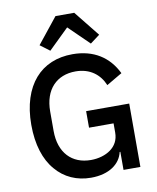

<svg xmlns="http://www.w3.org/2000/svg" viewBox="-101 -1021 907 1110"><g transform="rotate(-10 352.5 -466.0)"><path d="M535 -106H531C516 -38 450 12 343 12C260 12 188 -20 137 -81C85 -141 55 -232 55 -349C55 -465 86 -556 139 -617C192 -678 268 -710 360 -710C485 -710 572 -652 620 -553L528 -499C501 -564 445 -609 360 -609C249 -609 176 -535 176 -406V-292C176 -163 249 -89 360 -89C404 -89 446 -101 476 -123C506 -145 525 -177 525 -221V-275H381V-372H634V0H535ZM412 -944 532 -794 476 -752 357 -868 238 -752 182 -794 302 -944Z"/></g></svg>

Font: Plexus Sans Medium
Style: Regular
Weight: 500
Version: Version 2.001;PS 002.001;hotconv 1.0.70;makeotf.lib2.5.58329